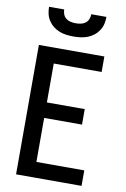

<svg xmlns="http://www.w3.org/2000/svg" viewBox="-102 -1014 705 1074"><g transform="rotate(10 250.0 -477.5)"><path d="M68 0V-735H440V-647H168V-426H383V-338H168V-88H440V0ZM250 -815Q230 -815 209.5 -817.5Q189 -820 170 -827.5Q151 -835 135 -847.5Q119 -860 107.5 -877.5Q96 -895 91.5 -915Q87 -935 87 -955H173Q173 -941 178.5 -927Q184 -913 195.5 -904.5Q207 -896 221.5 -893Q236 -890 250 -890Q264 -890 278.5 -893Q293 -896 304.5 -904.5Q316 -913 321.5 -927Q327 -941 327 -955H413Q413 -935 408.5 -915Q404 -895 392.5 -877.5Q381 -860 365 -847.5Q349 -835 330 -827.5Q311 -820 290.5 -817.5Q270 -815 250 -815Z"/></g></svg>

Font: Iosevka Semibold
Style: Regular
Weight: 600
Monospace: yes
Designer: Belleve Invis
Foundry: Belleve Invis
Version: Version 33.2.3; ttfautohint (v1.8.4)